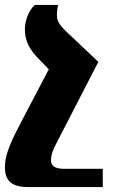

<svg xmlns="http://www.w3.org/2000/svg" viewBox="-40 -512 475 779"><path d="M196 -492H101C74 -466 61 -426 61 -393C61 -347 79 -311 118 -272L158 -231L47 -19C-5 79 -20 123 -20 167C-20 221 7 247 74 247H377V173H222C182 173 167 161 167 139C167 112 176 93 206 36L359 -261L232 -381C194 -417 191 -432 191 -453C191 -467 193 -481 196 -492Z"/></svg>

Font: Noto Serif Armenian Condensed Black
Style: Regular
Weight: 900
Width: 3
Designer: Monotype Design Team
Foundry: Monotype Imaging Inc.
Version: Version 2.008